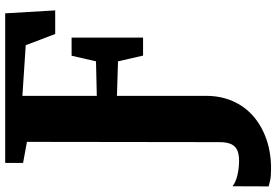

<svg xmlns="http://www.w3.org/2000/svg" viewBox="-228 -604 1037 720"><g transform="rotate(-90 290.0 -244.5)"><path d="M17 254Q-11 254 -27.2 250.5Q-43.5 247 -49.5 245L-49 109.5Q-34 121.5 -7.5 127.8Q19 134 46 134Q71.5 134 87 126.8Q102.5 119.5 109.5 103.2Q116.5 87 116.5 60L117.5 -661.5L38.5 -676V-743H599.5L610.5 -555.5H522L480 -666L290 -678.5V-399.5L419.5 -402.5L440.5 -494H508.5V-226H441L419.5 -320L290 -324V11Q290 65 270.5 109.8Q251 154.5 214.8 186.5Q178.5 218.5 128.2 236.2Q78 254 17 254Z"/></g></svg>

Font: Merriweather 24pt Black
Style: Regular
Weight: 900
Designer: Eben Sorkin
Foundry: Eben Sorkin
Version: Version 2.100